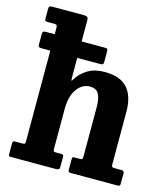

<svg xmlns="http://www.w3.org/2000/svg" viewBox="-115 -870 842 961"><g transform="rotate(15 306.0 -390.0)"><path d="M40 -650H84V-682Q84 -693 81.2 -696.5Q78.5 -700 69.5 -700H34.5Q24 -700 21.5 -703.5Q19 -707 19 -719.5V-760.5Q19 -772.5 22.2 -776.2Q25.5 -780 37 -780H203Q213 -780 218.2 -776Q223.5 -772 223.5 -759.5V-650H341.5Q354 -650 356.8 -647Q359.5 -644 359.5 -633.5V-583.5Q359.5 -572.5 357 -568.8Q354.5 -565 340.5 -565H223.5V-468.5Q223.5 -446.5 225.5 -447Q227.5 -447.5 235.5 -460.5Q254.5 -491 289.5 -511.8Q324.5 -532.5 374.5 -532.5Q456.5 -532.5 493.8 -490.2Q531 -448 531 -368V-98Q531 -85.5 534.2 -82.8Q537.5 -80 548 -80H583Q597 -80 597 -65.5V-18Q597 -5 594.5 -2.5Q592 0 579.5 0H342.5Q332 0 329.8 -3.5Q327.5 -7 327.5 -17.5V-62.5Q327.5 -70.5 328.8 -75.2Q330 -80 337 -80H369Q376.5 -80 379 -83Q381.5 -86 381.5 -97V-350.5Q381.5 -398.5 368.2 -420.8Q355 -443 323.5 -443Q283.5 -443 256.2 -405.8Q229 -368.5 229 -300.5V-96Q229 -86.5 231.2 -83.2Q233.5 -80 241 -80H270.5Q278.5 -80 280.8 -77Q283 -74 283 -63V-16.5Q283 -6.5 278.8 -3.2Q274.5 0 265.5 0H32Q22.5 0 20.8 -2.8Q19 -5.5 19 -15V-64Q19 -74.5 21.2 -77.2Q23.5 -80 34 -80H69.5Q78.5 -80 81.2 -82.5Q84 -85 84 -96.5V-565H42Q28 -565 24.5 -568Q21 -571 21 -582.5V-633Q21 -643 24.2 -646.5Q27.5 -650 40 -650Z"/></g></svg>

Font: Besley* Narrow
Style: Bold
Weight: 700
Width: 4
Designer: Owen Earl
Foundry: indestructible type*
Version: Version 3.000; ttfautohint (v1.8.3)